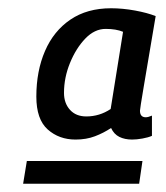

<svg xmlns="http://www.w3.org/2000/svg" viewBox="-20 -702 401 465"><path d="M357 -663Q337 -545 328 -491.5Q319 -438 319 -434Q319 -418 333 -418Q339 -418 348 -422V-373Q339 -369 325 -366.5Q311 -364 300 -364Q282 -364 269 -370.5Q256 -377 249 -392Q231 -380 210 -372Q189 -364 163 -364Q123 -364 95.5 -388.5Q68 -413 68 -468Q68 -530 89 -578.5Q110 -627 150.5 -654.5Q191 -682 249 -682Q277 -682 307 -676.5Q337 -671 357 -663ZM135 -477Q135 -452 149.5 -436Q164 -420 189 -420Q221 -420 248 -438L278 -625Q261 -632 236 -632Q209 -632 186.5 -608.5Q164 -585 149.5 -549.5Q135 -514 135 -477ZM36 -257 45 -312H325L317 -257Z"/></svg>

Font: Georama Medium
Style: Italic
Weight: 500
Italic angle: -9°
Designer: Jean-Baptiste Levee
Foundry: Production Type
Version: Version 1.000